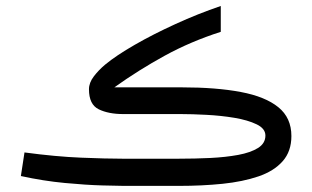

<svg xmlns="http://www.w3.org/2000/svg" viewBox="-20 -608 1021 628"><path d="M565.4 0H385.3Q366.2 0 314.2 -1.5Q262.2 -2.9 192.1 -9.5Q122.1 -16.1 48.3 -32.2L60.1 -109.4Q162.1 -95.7 245.1 -92.3Q328.1 -88.9 380.4 -88.9H564.9Q617.7 -88.9 668 -91.3Q718.3 -93.8 759 -101.3Q799.8 -108.9 824 -124Q848.1 -139.2 848.1 -164.6Q848.1 -187.5 819.3 -201.4Q790.5 -215.3 746.3 -222.7Q702.1 -230 655 -232.4Q607.9 -234.9 571.8 -234.9H383.3Q335 -234.9 303 -250.5Q271 -266.1 271 -315.9Q271 -337.4 286.9 -358.2Q302.7 -378.9 323.7 -396.5Q360.4 -426.8 420.7 -461.4Q481 -496.1 554.2 -529.5Q627.4 -563 702.1 -588.4V-503.9Q603.5 -472.2 518.8 -425.8Q434.1 -379.4 354 -322.3H574.2Q687.5 -322.3 767.6 -307.1Q847.7 -292 890.4 -257.3Q933.1 -222.7 933.1 -163.1Q933.1 -112.8 904.5 -80.6Q876 -48.3 825.2 -31Q774.4 -13.7 707.8 -6.8Q641.1 0 565.4 0Z"/></svg>

Font: Vazirmatn RD
Style: Regular
Weight: 400
Designer: Saber Rastikerdar
Foundry: Saber Rastikerdar
Version: Version 32.102